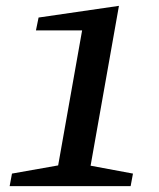

<svg xmlns="http://www.w3.org/2000/svg" viewBox="-20 -637 544 657"><path d="M13 0 21 -43 179 -71 261 -533H103L112 -577L387 -617L290 -70L435 -43L427 0Z"/></svg>

Font: Manuale SemiBold
Style: Italic
Weight: 600
Italic angle: -11°
Designer: Eduardo Tunni / Pablo Cosgaya
Foundry: Eduardo Tunni / Pablo Cosgaya
Version: Version 1.002